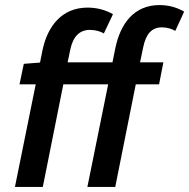

<svg xmlns="http://www.w3.org/2000/svg" viewBox="-20 -738 747 758"><path d="M325 0H435L516 -405H608L625 -492H533L545 -550C556 -605 580 -630 619 -630C640 -630 659 -624 672 -616L707 -692C680 -708 647 -718 610 -718C510 -718 455 -646 435 -546L424 -492H247L257 -540C268 -595 295 -620 335 -620C357 -620 377 -614 390 -606L426 -682C398 -698 364 -708 326 -708C225 -708 167 -636 147 -536L138 -491L74 -486L57 -405H121L39 0H149L230 -405H407Z"/></svg>

Font: Source Sans Pro Semibold
Style: Italic
Weight: 600
Italic angle: -11°
Designer: Paul D. Hunt
Foundry: Adobe Systems Incorporated
Version: Version 3.006;hotconv 1.0.111;makeotfexe 2.5.65597